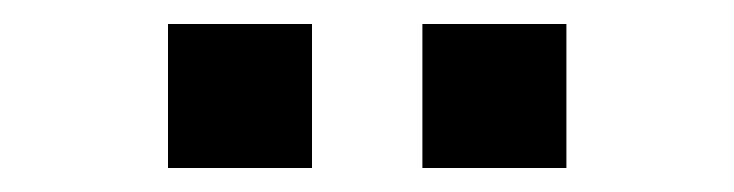

<svg xmlns="http://www.w3.org/2000/svg" viewBox="-20 -936 612 160"><path d="M452 -796V-916H332V-796ZM240 -796V-916H120V-796Z"/></svg>

Font: Vela Sans ExtBd
Style: Regular
Weight: 800
Designer: Principal design: Mikhail Sharanda - project Manrope.
Design modification: Ravid Balaliev
Foundry: Mikhail Sharanda
Version: Version 1.001